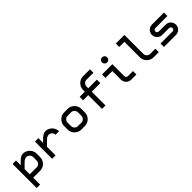

<svg xmlns="http://www.w3.org/2000/svg" viewBox="302 -2248 3946 3946"><g transform="rotate(-45 2275.0 -275.0)"><path d="M373 -500Q428 -500 474 -473Q520 -446 547.5 -400.5Q575 -355 575 -300V-200Q575 -145 548 -99.5Q521 -54 475.5 -27Q430 0 375 0H175V200H75V-500H175V-362L237 -425Q311 -500 373 -500ZM375 -100Q416 -100 445.5 -129.5Q475 -159 475 -200V-300Q475 -341 445.5 -370.5Q416 -400 375 -400Q325 -400 275 -350L175 -250V-100Z M1025 -500Q1080 -500 1125.5 -473Q1171 -446 1198 -400.5Q1225 -355 1225 -300H1125Q1125 -341 1095.5 -370.5Q1066 -400 1025 -400Q975 -400 925 -350L825 -250V0H725V-500H825V-363L888 -425Q963 -500 1025 -500Z M1675 0H1575Q1520 0 1474.5 -27Q1429 -54 1402 -99.5Q1375 -145 1375 -200V-300Q1375 -355 1402 -400.5Q1429 -446 1474.5 -473Q1520 -500 1575 -500H1675Q1729 -500 1775 -473Q1821 -446 1848 -400Q1875 -354 1875 -300V-200Q1875 -145 1848 -99.5Q1821 -54 1775.5 -27Q1730 0 1675 0ZM1575 -100H1675Q1716 -100 1745.5 -129.5Q1775 -159 1775 -200V-300Q1775 -341 1745.5 -370.5Q1716 -400 1675 -400H1575Q1534 -400 1504.5 -370.5Q1475 -341 1475 -300V-200Q1475 -159 1504.5 -129.5Q1534 -100 1575 -100Z M2375 -750H2575V-650H2375Q2334 -650 2304.5 -620.5Q2275 -591 2275 -550V-500H2525V-400H2275V0H2175V-400H2025V-500H2175V-550Q2175 -604 2202 -650Q2229 -696 2275 -723Q2321 -750 2375 -750Z M2875 -400H2675V-500H2975V-150Q2975 -129 2989.5 -114.5Q3004 -100 3025 -100H3175V0H3025Q2984 0 2949.5 -20Q2915 -40 2895 -74.5Q2875 -109 2875 -150ZM2850 -675Q2850 -706 2872 -728Q2894 -750 2925 -750Q2956 -750 2978 -728Q3000 -706 3000 -675Q3000 -644 2978 -622Q2956 -600 2925 -600Q2894 -600 2872 -622Q2850 -644 2850 -675Z M3475 -200V-650H3325V-750H3575V-200Q3575 -159 3604.5 -129.5Q3634 -100 3675 -100H3825V0H3675Q3620 0 3574.5 -27Q3529 -54 3502 -99.5Q3475 -145 3475 -200Z M4125 -500H4475V-400H4125Q4104 -400 4089.5 -385.5Q4075 -371 4075 -350Q4075 -329 4089.5 -314.5Q4104 -300 4125 -300H4325Q4366 -300 4400.5 -280Q4435 -260 4455 -225.5Q4475 -191 4475 -150Q4475 -109 4455 -74.5Q4435 -40 4400.5 -20Q4366 0 4325 0H3975V-100H4325Q4346 -100 4360.5 -114.5Q4375 -129 4375 -150Q4375 -171 4360.5 -185.5Q4346 -200 4325 -200H4125Q4084 -200 4049.5 -220Q4015 -240 3995 -274.5Q3975 -309 3975 -350Q3975 -391 3995 -425.5Q4015 -460 4049.5 -480Q4084 -500 4125 -500Z"/></g></svg>

Font: Monoikos Medium
Style: Regular
Weight: 500
Designer: Brian Krent
Version: Version 0.088